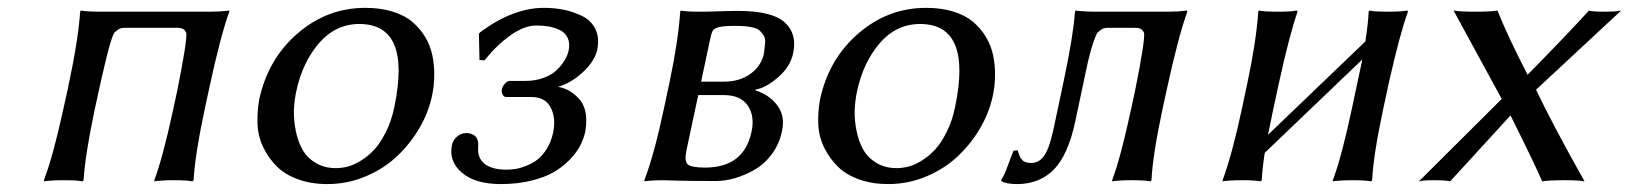

<svg xmlns="http://www.w3.org/2000/svg" viewBox="-20 -459 4149 489"><path d="M511.7 -229 501 -179.2Q476.6 -64.9 473.1 0L470.2 2.9Q457 0 422.9 0Q407.2 0 395 0.7Q382.8 1.5 377.9 2L373.5 2.9L373 0Q394.5 -57.1 420.9 -179.2L431.6 -229Q456.5 -353 454.6 -375Q451.7 -380.4 449.7 -382.6Q447.8 -384.8 443.4 -386.5Q439 -388.2 431.6 -388.2H299.3Q289.1 -388.2 283.4 -385.3Q277.8 -382.3 270.5 -375Q262.7 -359.9 250.2 -308.6Q237.8 -257.3 231.9 -229L221.2 -180.2Q196.8 -64.5 192.9 0L190.4 2.9Q176.3 0 142.1 0Q126.5 0 114 0.7Q101.6 1.5 96.7 2L92.3 2.9L91.8 0Q115.2 -61.5 141.1 -180.2L151.9 -229Q179.7 -358.4 184.1 -429.2L186 -432.1Q203.1 -429.2 237.3 -429.2H511.2Q526.4 -429.2 539.6 -429.9Q552.7 -430.7 558.6 -431.6L564 -432.1V-429.2Q541 -365.7 511.7 -229Z M640.1 -205.1Q662.1 -308.1 737.5 -373.5Q813 -439 910.6 -439Q948.7 -439 979.2 -429.7Q1009.8 -420.4 1029.5 -403.8Q1049.3 -387.2 1062.5 -365.5Q1075.7 -343.8 1081.1 -318.4Q1086.4 -293 1085.9 -266.6Q1085.9 -241.2 1080.1 -213.9Q1071.3 -172.9 1048.8 -133.8Q1025.9 -94.2 992.2 -62Q958.5 -29.8 911.9 -10Q865.2 9.8 813.5 9.8Q772.9 9.8 740 -2Q707 -13.7 686 -34.2Q665 -54.7 651.4 -82Q637.7 -109.4 636 -140.6Q634.3 -171.9 640.1 -205.1ZM895 -397.9Q834.5 -397.9 792 -348.6Q750.5 -299.8 734.9 -228Q729.5 -203.1 728.5 -177.7Q728 -151.9 733.4 -125.2Q738.8 -98.6 750.5 -77.9Q762.2 -57.1 784.2 -43.9Q806.2 -30.8 835.9 -30.8Q850.6 -30.8 866.2 -34.9Q881.8 -39.1 899.9 -50.3Q918 -61.5 933.6 -78.4Q949.2 -95.2 962.9 -123Q977.1 -150.9 984.4 -187Q1028.3 -397.9 895 -397.9Z M1345.7 -394Q1314.5 -394 1279.1 -368.4Q1243.7 -342.8 1213.9 -305.2L1201.2 -306.2L1199.7 -373L1203.1 -377Q1286.6 -439 1365.7 -439Q1392.1 -439 1416.3 -434.1Q1440.4 -429.2 1463.1 -418Q1485.8 -406.7 1496.6 -384.5Q1507.3 -362.3 1501 -332Q1494.6 -303.2 1464.4 -275.1Q1434.1 -247.1 1400.9 -237.8Q1412.1 -236.3 1425 -230.2Q1438 -224.1 1451.9 -210.4Q1465.8 -196.8 1470.7 -175.8Q1475.6 -154.8 1470.7 -124Q1466.8 -106 1457.8 -88.4Q1448.7 -70.8 1431.4 -52.7Q1414.1 -34.7 1390.9 -21Q1367.7 -7.3 1332.5 1.2Q1297.4 9.8 1255.9 9.8Q1189.9 9.8 1156 -19.5Q1122.1 -48.8 1131.3 -90.8Q1133.8 -102.1 1144 -111.1Q1154.3 -120.1 1167.5 -120.1Q1172.9 -120.1 1177.5 -118.9Q1182.1 -117.7 1187.7 -114.3Q1193.4 -110.8 1196.3 -102.5Q1198.7 -95.2 1197.8 -83Q1195.8 -56.6 1214.4 -41.7Q1232.9 -26.9 1270 -26.9Q1281.7 -26.9 1293.7 -28.8Q1305.7 -30.8 1321 -36.9Q1336.4 -43 1349.1 -52.7Q1361.8 -62.5 1372.8 -80.3Q1383.8 -98.1 1388.7 -121.1Q1396.5 -158.2 1382.6 -185.1Q1368.7 -211.9 1333.5 -211.9H1269.5Q1263.2 -211.9 1260 -218.5Q1256.8 -225.1 1258.3 -231.9Q1259.8 -239.3 1266.1 -246.1Q1272.5 -252.9 1277.8 -252.9H1317.9Q1344.2 -252.9 1365.7 -261.2Q1387.2 -269.5 1399.7 -282.2Q1412.1 -294.9 1418.9 -306.9Q1425.8 -318.8 1428.2 -330.1Q1432.1 -349.1 1425.8 -362.5Q1419.4 -376 1405.5 -382.6Q1391.6 -389.2 1377.2 -391.6Q1362.8 -394 1345.7 -394Z M1765.6 -251H1822.8Q1864.7 -251 1892.1 -271.5Q1919.4 -292 1925.8 -323.2Q1927.7 -338.9 1928.7 -350.1Q1929.7 -361.3 1924.8 -368.9Q1919.9 -376.5 1914.6 -381.3Q1909.2 -386.2 1898.7 -388.7Q1888.2 -391.1 1877.7 -392.1Q1867.2 -393.1 1852.5 -393.1Q1823.7 -393.1 1811.8 -390.1Q1799.8 -387.2 1795.9 -381.6Q1792 -376 1788.6 -358.9ZM1758.3 -216.8 1728.5 -77.1Q1722.7 -49.3 1731.2 -40.8Q1739.7 -32.2 1775.9 -32.2Q1874.5 -32.2 1894 -123Q1902.8 -163.6 1884.3 -190.4Q1865.7 -216.8 1824.2 -216.8ZM1670.9 0Q1655.3 0 1643.1 0.7Q1630.9 1.5 1626 2L1621.6 2.9L1621.1 0Q1646.5 -66.9 1670.4 -180.2L1685.1 -249Q1707.5 -355 1712.4 -429.2L1713.9 -432.1Q1727.1 -429.2 1762.2 -429.2Q1780.8 -429.2 1810.8 -430.2Q1840.8 -431.2 1859.9 -431.2Q1946.3 -431.2 1978.5 -402.1Q2010.7 -373 2000 -323.2Q1992.7 -288.6 1960.9 -261.5Q1929.2 -234.4 1904.3 -231L1903.8 -229Q1939 -217.8 1959.5 -190.9Q1980 -164.1 1971.7 -125Q1964.8 -92.3 1945.8 -66.4Q1926.8 -41 1902.1 -26.9Q1877.4 -12.7 1852.3 -5.4Q1827.1 2 1803.7 2Q1731 2 1703.6 1Q1676.3 0 1670.9 0Z M2068.4 -205.1Q2090.3 -308.1 2165.8 -373.5Q2241.2 -439 2338.9 -439Q2377 -439 2407.5 -429.7Q2438 -420.4 2457.8 -403.8Q2477.5 -387.2 2490.7 -365.5Q2503.9 -343.8 2509.3 -318.4Q2514.6 -293 2514.2 -266.6Q2514.2 -241.2 2508.3 -213.9Q2499.5 -172.9 2477.1 -133.8Q2454.1 -94.2 2420.4 -62Q2386.7 -29.8 2340.1 -10Q2293.5 9.8 2241.7 9.8Q2201.2 9.8 2168.2 -2Q2135.3 -13.7 2114.3 -34.2Q2093.3 -54.7 2079.6 -82Q2065.9 -109.4 2064.2 -140.6Q2062.5 -171.9 2068.4 -205.1ZM2323.2 -397.9Q2262.7 -397.9 2220.2 -348.6Q2178.7 -299.8 2163.1 -228Q2157.7 -203.1 2156.7 -177.7Q2156.2 -151.9 2161.6 -125.2Q2167 -98.6 2178.7 -77.9Q2190.4 -57.1 2212.4 -43.9Q2234.4 -30.8 2264.2 -30.8Q2278.8 -30.8 2294.4 -34.9Q2310.1 -39.1 2328.1 -50.3Q2346.2 -61.5 2361.8 -78.4Q2377.4 -95.2 2391.1 -123Q2405.3 -150.9 2412.6 -187Q2456.5 -397.9 2323.2 -397.9Z M2718.8 -150.9Q2700.7 -64.9 2664.1 -27.3Q2627.4 9.8 2570.3 9.8Q2542 9.8 2530.3 2L2529.8 -1Q2537.6 -11.2 2547.4 -38.8Q2557.1 -66.4 2561.5 -75.2L2571.8 -76.2L2573.7 -70.3L2575.7 -64.9Q2576.2 -63.5 2577.6 -60.1Q2579.1 -56.6 2580.6 -55.2L2583.5 -51.8Q2585 -49.3 2587.4 -48.3L2592.3 -45.9Q2595.2 -44.9 2598.9 -44.4Q2602.5 -43.9 2606.9 -43.9Q2627 -43.9 2640.1 -63.5Q2653.3 -83.5 2663.1 -129.9L2690.4 -258.8Q2713.4 -367.7 2717.8 -429.2L2719.2 -432.1Q2741.7 -429.2 2775.9 -429.2H2950.7Q2965.8 -429.2 2979 -429.9Q2992.2 -430.7 2997.6 -431.6L3003.4 -432.1L3003.9 -429.2Q2980.5 -364.3 2951.2 -229L2940.4 -179.2Q2916 -64.9 2912.6 0L2910.2 2.9Q2896.5 0 2862.3 0Q2846.7 0 2834.2 0.7Q2821.8 1.5 2817.4 2L2813 2.9L2812.5 0Q2834 -57.1 2860.4 -179.2L2871.1 -229Q2896 -353 2894 -375Q2891.1 -380.4 2889.2 -382.6Q2887.2 -384.8 2882.8 -386.5Q2878.4 -388.2 2871.1 -388.2H2803.2Q2793 -388.2 2787.4 -385.3Q2781.7 -382.3 2774.4 -375Q2758.8 -344.2 2743.2 -266.1Z M3237.8 -250 3222.7 -180.2 3209.5 -115.7 3457.5 -353.5Q3464.8 -402.3 3465.8 -429.2L3467.3 -432.1Q3480.5 -429.2 3515.6 -429.2Q3530.8 -429.2 3543 -429.9Q3555.2 -430.7 3560.1 -431.6L3564.5 -432.1L3565.9 -429.2Q3545.9 -375 3517.6 -250L3502.4 -179.2Q3478 -64.9 3474.6 0L3471.7 2.9Q3458.5 0 3424.3 0Q3408.7 0 3396.5 0.7Q3384.3 1.5 3379.4 2L3375 2.9L3374.5 0Q3396.5 -57.6 3422.4 -179.2L3437.5 -250Q3449.2 -304.2 3449.7 -307.6L3201.2 -69.8Q3195.8 -36.1 3193.4 0L3190.9 2.9Q3177.7 0 3143.6 0Q3127.9 0 3115.5 0.7Q3103 1.5 3098.1 2L3093.8 2.9V0Q3117.7 -64.5 3142.6 -180.2L3157.2 -249Q3179.7 -355 3184.6 -429.2L3186.5 -432.1Q3199.7 -429.2 3234.9 -429.2Q3250 -429.2 3262.2 -429.9Q3274.4 -430.7 3278.8 -431.6L3283.2 -432.1L3284.7 -429.2Q3264.2 -370.6 3237.8 -250Z M3804.7 -207 3682.1 -432.1Q3697.8 -429.2 3739.3 -429.2Q3776.4 -429.2 3793.9 -432.1Q3819.8 -366.7 3870.6 -268.6Q3976.1 -376 4026.9 -432.1Q4037.1 -429.2 4063.5 -429.2Q4097.2 -429.2 4108.9 -432.1L3892.1 -230.5Q3934.1 -142.1 4015.6 2.9Q4001.5 0 3965.3 0Q3923.3 0 3907.7 2.9Q3891.1 -36.6 3827.1 -165L3673.3 2.9Q3664.1 0 3630.4 0Q3604.5 0 3593.8 2.9Z"/></svg>

Font: Linux Biolinum G
Style: Italic
Weight: 400
Italic angle: -12°
Designer: Philipp H. Poll
Foundry: Philipp H. Poll
Version: Version 0.5.1